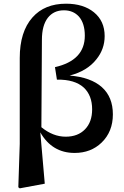

<svg xmlns="http://www.w3.org/2000/svg" viewBox="-20 -820 677 1049"><path d="M87.9 209 80.1 203.1 87.9 -34.2V-502.9Q87.9 -646.5 157.2 -724.6Q223.6 -799.8 340.8 -799.8Q435.5 -799.8 493.2 -752.9Q551.8 -705.1 551.8 -623Q551.8 -551.8 506.8 -496.1Q456.1 -431.6 360.4 -407.2Q476.6 -397.5 536.6 -343.8Q596.7 -290 596.7 -195.3Q596.7 -100.6 535.2 -41Q476.6 15.6 387.7 15.6Q264.6 15.6 200.2 -96.7L224.6 183.6ZM338.9 -73.2Q405.3 -73.2 444.3 -113.3Q483.4 -153.3 483.4 -222.7Q483.4 -297.9 438.5 -340.8Q388.7 -386.7 291 -384.8L280.3 -453.1Q443.4 -490.2 443.4 -625Q443.4 -692.4 411.1 -729.5Q379.9 -763.7 329.1 -763.7Q273.4 -763.7 241.2 -722.7Q209 -680.7 209 -602.5L206.1 -125Q269.5 -73.2 338.9 -73.2Z"/></svg>

Font: Bpmf GenRyu Min B
Style: B
Weight: 700
Foundry: But Ko
Version: Version 1.320